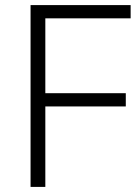

<svg xmlns="http://www.w3.org/2000/svg" viewBox="-20 -734 546 754"><path d="M158 0H100V-714H493V-662H158V-368H474V-316H158Z"/></svg>

Font: Noto Sans Lao Looped Light
Style: Regular
Weight: 300
Designer: Mark Frömberg, Ben Mitchell
Foundry: The Fontpad Ltd
Version: Version 1.002; ttfautohint (v1.8.4.7-5d5b)